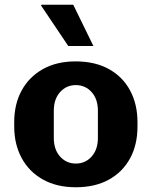

<svg xmlns="http://www.w3.org/2000/svg" viewBox="-20 -780 640 810"><path d="M300 10Q219 10 160.5 -23Q102 -56 71 -114Q40 -172 40 -246V-265Q40 -341 71.5 -398.5Q103 -456 161 -488.5Q219 -521 299 -521Q381 -521 439.5 -488.5Q498 -456 529 -398Q560 -340 560 -265V-246Q560 -169 528.5 -111.5Q497 -54 439 -22Q381 10 300 10ZM300 -90Q340 -90 366.5 -119.5Q393 -149 393 -198V-313Q393 -362 366.5 -391.5Q340 -421 300 -421Q260 -421 233.5 -391.5Q207 -362 207 -313V-198Q207 -149 233.5 -119.5Q260 -90 300 -90ZM268 -586 153 -757 155 -760H289L374 -586Z"/></svg>

Font: Chivo Mono
Style: Bold
Weight: 700
Monospace: yes
Designer: Hector Gatti
Foundry: Omnibus-Type
Version: Version 1.008; ttfautohint (v1.8.4.7-5d5b)